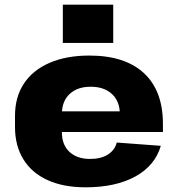

<svg xmlns="http://www.w3.org/2000/svg" viewBox="-20 -788 758 819"><path d="M345 11Q251 11 183.5 -19.5Q116 -50 80 -108Q44 -166 44 -246V-294Q44 -374 82 -431.5Q120 -489 191.5 -520Q263 -551 361 -551Q513 -551 594 -476Q675 -401 675 -259V-225H208V-313H517L491 -280V-303Q491 -356 457.5 -387Q424 -418 367 -418Q310 -418 277 -387Q244 -356 244 -302V-224Q244 -170 276.5 -140Q309 -110 364 -110Q411 -110 440.5 -129Q470 -148 478 -180L666 -166Q641 -81 557 -35Q473 11 345 11ZM463 -768V-605H248V-768Z"/></svg>

Font: Pathway Extreme 28pt ExtraBold
Style: Regular
Weight: 800
Designer: Eduardo Rodriguez Tunni
Foundry: Eduardo Rodriguez Tunni
Version: Version 1.001;gftools[0.9.26]